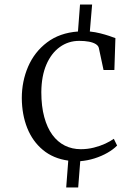

<svg xmlns="http://www.w3.org/2000/svg" viewBox="-20 -695 598 841"><path d="M75.5 -265Q75.5 -339 103.2 -403.2Q131 -467.5 186 -509.2Q241 -551 321.5 -557L330.5 -675H383.5L373.5 -557Q397.5 -554.5 419.2 -549Q441 -543.5 458 -537.8Q475 -532 485.5 -528L481 -388.5H433.5L413 -484.5Q411 -494.5 399.5 -501.8Q388 -509 369.5 -512.5Q351 -516 327 -516Q279.5 -516 242 -489Q204.5 -462 183 -411.8Q161.5 -361.5 161 -291.5Q161 -229.5 173.8 -182.5Q186.5 -135.5 209.5 -104.2Q232.5 -73 264.2 -57.2Q296 -41.5 334 -41.5Q363.5 -41.5 391.2 -48.5Q419 -55.5 441.5 -66Q464 -76.5 478.5 -87L493 -57.5Q476.5 -40.5 450.8 -25.8Q425 -11 394 -1.2Q363 8.5 331.5 11L322.5 126H270L279 8.5Q213.5 -0.5 168 -38.2Q122.5 -76 99.2 -134.5Q76 -193 75.5 -265Z"/></svg>

Font: Merriweather 48pt Light
Style: Regular
Weight: 300
Version: Version 2.100